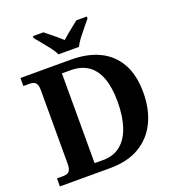

<svg xmlns="http://www.w3.org/2000/svg" viewBox="-162 -1060 1090 1188"><g transform="rotate(-20 383.5 -465.5)"><path d="M28 0V-53H70Q84.6 -53 96.3 -57.5Q108 -62 114.5 -76Q121 -90 121 -118V-600Q121 -626.9 113.8 -639.9Q106.7 -652.9 95.2 -657Q83.7 -661 70 -661H28V-714H358.3Q469.4 -714 548.2 -675.5Q627 -637 669.5 -560.5Q712 -484 712 -370Q712 -261 672 -177.5Q632 -94 553.5 -47Q475 0 357.6 0ZM335 -62Q404 -62 450 -99Q496 -136 519.5 -205.5Q543 -275 543 -370.5Q543 -466 519.5 -528.5Q496 -591 450 -622Q404 -653 336 -653H279V-62ZM299 -771Q289 -794 268.5 -820.5Q248 -847 226.5 -873Q205 -899 189 -918V-931H258Q272 -920 291.5 -904Q311 -888 331 -871.5Q351 -855 366 -841Q381 -855 401 -871.5Q421 -888 441 -904Q461 -920 475 -931H544V-918Q529 -899 507 -873Q485 -847 465 -820.5Q445 -794 434 -771Z"/></g></svg>

Font: Noto Serif Tamil
Style: Regular
Weight: 400
Designer: Indian Type Foundry, Tom Grace, and the Monotype Design Team
Foundry: Monotype Imaging Inc.
Version: Version 2.003